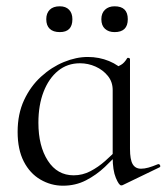

<svg xmlns="http://www.w3.org/2000/svg" viewBox="-20 -580 530 610"><path d="M180 10Q142 10 108.5 -9.5Q75 -29 55.5 -67Q36 -105 36 -161Q36 -218 56.5 -262Q77 -306 110.5 -336.5Q144 -367 183 -383Q222 -399 259 -399Q295 -399 326.5 -386Q358 -373 378 -350L338 -294Q338 -320 322.5 -339Q307 -358 283.5 -368.5Q260 -379 234 -379Q194 -379 164.5 -355Q135 -331 118.5 -288.5Q102 -246 102 -190Q102 -116 132 -69.5Q162 -23 214 -23Q242 -23 267 -36Q292 -49 314 -68.5Q336 -88 354 -107L362 -100Q340 -75 313 -49.5Q286 -24 253 -7Q220 10 180 10ZM365 9Q358 9 348 -15Q338 -39 338 -80V-361Q354 -368 364.5 -374Q375 -380 384 -395Q385 -397 389 -396Q393 -395 393 -392V-107Q393 -73 401.5 -58.5Q410 -44 428 -44Q439 -44 451.5 -47.5Q464 -51 481 -58Q486 -60 488.5 -55Q491 -50 486 -48L370 8Q368 9 365 9ZM170 -478Q149 -478 138 -488.5Q127 -499 127 -519Q127 -538 138 -549Q149 -560 170 -560Q189 -560 199.5 -549Q210 -538 210 -519Q210 -478 170 -478ZM344 -478Q325 -478 313.5 -488.5Q302 -499 302 -519Q302 -538 313.5 -549Q325 -560 344 -560Q386 -560 386 -519Q386 -478 344 -478Z"/></svg>

Font: Cormorant Infant Light
Style: Regular
Weight: 400
Version: Version 4.001